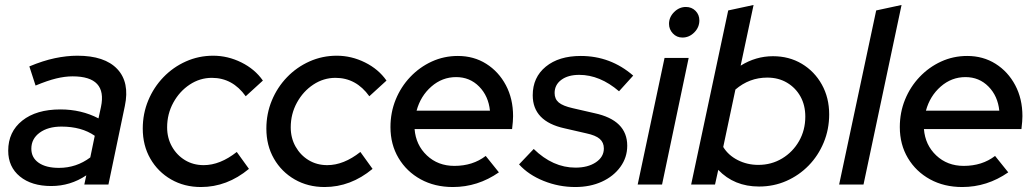

<svg xmlns="http://www.w3.org/2000/svg" viewBox="-20 -742 4166 772"><path d="M186 6Q107 6 60 -32.5Q13 -71 13 -136Q13 -212 69.5 -257Q126 -302 223 -302Q307 -302 376 -266L386 -312Q412 -435 272 -435Q241 -435 206 -426.5Q171 -418 123 -398L98 -475Q153 -498 200.5 -508Q248 -518 291 -518Q401 -518 451.5 -464.5Q502 -411 482 -316L416 0H319L327 -37Q263 6 186 6ZM217 -67Q287 -67 343 -109L361 -196Q308 -233 227 -233Q173 -233 139.5 -208.5Q106 -184 106 -144Q106 -108 135.5 -87.5Q165 -67 217 -67Z M788 10Q721 10 668 -20.5Q615 -51 584.5 -104Q554 -157 554 -225Q554 -285 576 -338Q598 -391 637 -431.5Q676 -472 727.5 -495Q779 -518 837 -518Q896 -518 950.5 -491Q1005 -464 1037 -418L968 -355Q915 -429 832 -429Q784 -429 743 -402Q702 -375 677 -329.5Q652 -284 652 -230Q652 -187 671.5 -152.5Q691 -118 724 -98Q757 -78 799 -78Q865 -78 932 -131L981 -63Q893 10 788 10Z M1285 10Q1218 10 1165 -20.5Q1112 -51 1081.5 -104Q1051 -157 1051 -225Q1051 -285 1073 -338Q1095 -391 1134 -431.5Q1173 -472 1224.5 -495Q1276 -518 1334 -518Q1393 -518 1447.5 -491Q1502 -464 1534 -418L1465 -355Q1412 -429 1329 -429Q1281 -429 1240 -402Q1199 -375 1174 -329.5Q1149 -284 1149 -230Q1149 -187 1168.5 -152.5Q1188 -118 1221 -98Q1254 -78 1296 -78Q1362 -78 1429 -131L1478 -63Q1390 10 1285 10Z M1801 10Q1728 10 1671.5 -21Q1615 -52 1582.5 -106.5Q1550 -161 1550 -231Q1550 -290 1571 -341.5Q1592 -393 1629.5 -432.5Q1667 -472 1716 -494.5Q1765 -517 1821 -517Q1885 -517 1935 -485.5Q1985 -454 2014 -399.5Q2043 -345 2043 -275Q2043 -265 2042 -252.5Q2041 -240 2039 -223H1647Q1652 -159 1696.5 -117Q1741 -75 1807 -75Q1881 -75 1933 -115L1986 -49Q1901 10 1801 10ZM1655 -297H1950Q1944 -356 1906.5 -394Q1869 -432 1814 -432Q1758 -432 1714.5 -394Q1671 -356 1655 -297Z M2293 10Q2227 10 2166 -14.5Q2105 -39 2067 -81L2126 -143Q2203 -68 2294 -68Q2344 -68 2376 -89.5Q2408 -111 2408 -145Q2408 -169 2391.5 -183.5Q2375 -198 2337 -206L2250 -226Q2122 -254 2122 -359Q2122 -431 2174.5 -474Q2227 -517 2315 -517Q2435 -517 2526 -438L2469 -375Q2392 -441 2309 -441Q2264 -441 2237 -421Q2210 -401 2210 -368Q2210 -344 2226.5 -330Q2243 -316 2283 -307L2370 -287Q2502 -259 2502 -156Q2502 -109 2474.5 -71Q2447 -33 2400 -11.5Q2353 10 2293 10Z M2724 -591Q2701 -591 2685.5 -607.5Q2670 -624 2670 -646Q2670 -673 2690.5 -693.5Q2711 -714 2738 -714Q2761 -714 2776.5 -698.5Q2792 -683 2792 -660Q2792 -632 2771.5 -611.5Q2751 -591 2724 -591ZM2544 0 2652 -509H2749L2642 0Z M3032 8Q2932 8 2868 -59L2855 0H2759L2908 -700L3010 -722L2958 -478Q3019 -516 3088 -516Q3153 -516 3204 -485.5Q3255 -455 3284.5 -402Q3314 -349 3314 -282Q3314 -222 3292 -169Q3270 -116 3231.5 -76.5Q3193 -37 3142 -14.5Q3091 8 3032 8ZM3029 -79Q3082 -79 3125 -105Q3168 -131 3193 -175Q3218 -219 3218 -273Q3218 -319 3198.5 -354Q3179 -389 3144.5 -409.5Q3110 -430 3065 -430Q2993 -430 2937 -382L2888 -151Q2908 -118 2946 -98.5Q2984 -79 3029 -79Z M3354 0 3503 -700 3605 -722 3452 0Z M3849 10Q3776 10 3719.5 -21Q3663 -52 3630.5 -106.5Q3598 -161 3598 -231Q3598 -290 3619 -341.5Q3640 -393 3677.5 -432.5Q3715 -472 3764 -494.5Q3813 -517 3869 -517Q3933 -517 3983 -485.5Q4033 -454 4062 -399.5Q4091 -345 4091 -275Q4091 -265 4090 -252.5Q4089 -240 4087 -223H3695Q3700 -159 3744.5 -117Q3789 -75 3855 -75Q3929 -75 3981 -115L4034 -49Q3949 10 3849 10ZM3703 -297H3998Q3992 -356 3954.5 -394Q3917 -432 3862 -432Q3806 -432 3762.5 -394Q3719 -356 3703 -297Z"/></svg>

Font: Red Hat Display Medium
Style: Italic
Weight: 500
Italic angle: -12°
Designer: Pentagram, MCKL
Foundry: Pentagram, MCKL
Version: Version 1.023; ttfautohint (v1.8.3)